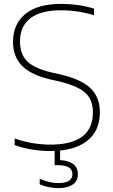

<svg xmlns="http://www.w3.org/2000/svg" viewBox="-20 -769 581 989"><path d="M237.5 9Q195.5 9 147.8 1.8Q100 -5.5 55.5 -21.5V-55.5Q105.5 -38.5 151.8 -31.2Q198 -24 239 -24Q458.5 -24 458.5 -190Q458.5 -259 415.8 -294.2Q373 -329.5 276.5 -351.5L243 -359Q142.5 -381.5 94.8 -428.8Q47 -476 47 -554Q47 -643.5 109.5 -696.2Q172 -749 296.5 -749Q339 -749 382.5 -742.8Q426 -736.5 464.5 -724.5V-690.5Q421.5 -703.5 379.2 -709.8Q337 -716 294.5 -716Q188.5 -716 135.8 -674.5Q83 -633 83 -556Q83 -488.5 121.5 -451.8Q160 -415 253 -394L286.5 -386.5Q396 -362 445.2 -315.5Q494.5 -269 494.5 -191Q494.5 -94 427.8 -42.5Q361 9 237.5 9ZM281.5 200Q257.5 200 231.5 195Q205.5 190 184.5 180V152Q213 164 235.8 169Q258.5 174 281.5 174Q315.5 174 334.2 163Q353 152 353 128Q353 104 334 93Q315 82 280.5 82H261.5V-10H289.5V56Q330.5 57 355.8 75Q381 93 381 128Q381 164.5 353.8 182.2Q326.5 200 281.5 200Z"/></svg>

Font: Encode Sans SemiExpanded SemiExpanded Thin
Style: Regular
Weight: 100
Width: 6
Designer: Multiple Designers
Foundry: Impallari Type
Version: Version 3.000; ttfautohint (v1.8.3) -l 8 -r 50 -G 200 -x 14 